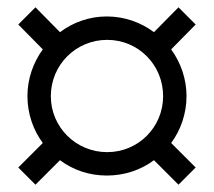

<svg xmlns="http://www.w3.org/2000/svg" viewBox="-20 -613 585 525"><path d="M272 -133C320 -133 365 -148 401 -175L468 -108L515 -155L448 -222C474 -257 490 -302 490 -350C490 -398 474 -442 448 -478L515 -546L468 -593L401 -525C365 -552 320 -568 272 -568C224 -568 180 -552 144 -525L77 -593L30 -546L97 -478C71 -442 55 -398 55 -350C55 -302 71 -257 97 -222L30 -155L77 -108L144 -175C180 -148 224 -133 272 -133ZM119 -350C119 -436 188 -504 273 -504C358 -504 426 -436 426 -350C426 -265 358 -197 273 -197C188 -197 119 -265 119 -350Z"/></svg>

Font: LT Superior Serif Medium
Style: Regular
Weight: 500
Designer: Daniel Lyons
Foundry: LyonsType
Version: Version 2.120;FEAKit 1.0